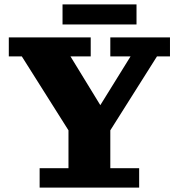

<svg xmlns="http://www.w3.org/2000/svg" viewBox="-20 -852 812 872"><path d="M298 -249 79 -596H20V-682H392V-596H300L453 -346H418L573 -596H481V-682H752V-596H693L474 -249ZM160 0V-88H291V-360H481V-88H612V0ZM264 -741V-832H600V-741Z"/></svg>

Font: Montagu Slab 144pt
Style: Bold
Weight: 700
Designer: Florian Karsten
Foundry: Florian Karsten
Version: Version 1.000